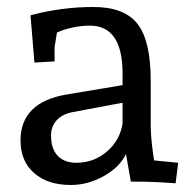

<svg xmlns="http://www.w3.org/2000/svg" viewBox="-20 -523 545 553"><path d="M184.1 9.8Q117.2 9.8 78.1 -24.7Q39.1 -59.1 39.1 -118.2Q39.1 -229 172.9 -251L333 -277.8V-311Q333 -449.2 238.8 -449.2Q213.9 -449.2 188.5 -443.6Q163.1 -438 144 -429.2L137.2 -387.2V-346.2L79.1 -342.8L67.9 -479Q157.7 -502.9 249 -502.9Q337.9 -502.9 376 -454.3Q414.1 -405.8 414.1 -291V-167Q414.1 -136.2 418 -103.5Q421.9 -70.8 423.8 -61L493.2 -54.2L485.8 4.9Q477.1 3.9 442.1 2Q407.2 0 356.9 0L342.8 -79.1Q324.2 -41 278.6 -15.6Q232.9 9.8 184.1 9.8ZM127 -132.8Q127 -94.7 146 -74.5Q165 -54.2 200.2 -54.2Q250 -54.2 287.6 -86.2Q325.2 -118.2 333 -167V-227.1L189.9 -200.2Q160.2 -194.8 143.6 -177Q127 -159.2 127 -132.8Z"/></svg>

Font: Sura
Style: Regular
Weight: 400
Designer: Carolina Giovagnoli
Foundry: Huerta Tipografica
Version: Version 1.003;PS 001.002;hotconv 1.0.70;makeotf.lib2.5.58329